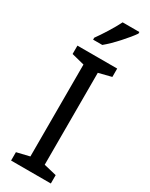

<svg xmlns="http://www.w3.org/2000/svg" viewBox="-242 -989 806 1033"><g transform="rotate(30 161.0 -472.0)"><path d="M289 -944H185C163 -899 121 -833 94 -796V-784H151C196 -820 264 -897 289 -934ZM284 0V-52L205 -71V-642L284 -662V-714H37V-662L116 -642V-71L37 -52V0Z"/></g></svg>

Font: Noto Sans Thai
Style: Regular
Weight: 400
Designer: Monotype Design Team
Foundry: Monotype Imaging Inc.
Version: Version 1.901